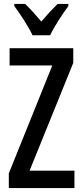

<svg xmlns="http://www.w3.org/2000/svg" viewBox="-20 -960 421 980"><path d="M146 -780H236C257 -825 299 -889 329 -929V-940H274C243 -909 224 -889 191 -850C162 -884 132 -918 108 -940H53V-929C86 -885 126 -823 146 -780ZM360 0V-89H131L354 -639V-714H29V-626H247L25 -75V0Z"/></svg>

Font: Noto Sans Myanmar ExtraCondensed Medium
Style: Regular
Weight: 500
Width: 2
Designer: Monotype Design Team
Foundry: Monotype Imaging Inc.
Version: Version 2.107